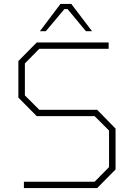

<svg xmlns="http://www.w3.org/2000/svg" viewBox="-20 -952 678 972"><path d="M182 -794 286 -932H341L446 -794H415L322 -906H306L212 -794ZM101 0V-32H459L532 -106V-291L459 -364H166L73 -458V-643L166 -737H530V-705H179L106 -631V-469L179 -396H472L565 -301V-94L472 0Z"/></svg>

Font: Tomorrow ExtraLight
Style: Regular
Weight: 275
Designer: Tony de Marco, Monica Rizzolli
Foundry: Just in Type
Version: Version 2.002